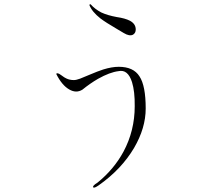

<svg xmlns="http://www.w3.org/2000/svg" viewBox="-20 -795 1040 904"><path d="M406.2 -775.4 400.4 -772.5Q412.1 -740.2 453.1 -708Q477.5 -689.5 531.2 -658.2L562.5 -639.6Q589.8 -623 606.4 -631.8Q619.1 -639.6 619.1 -656.2Q619.1 -682.6 591.8 -697.3Q569.3 -709 529.3 -714.8Q486.3 -722.7 457 -736.3Q426.8 -752 406.2 -775.4ZM247.1 -450.2 245.1 -446.3Q271.5 -393.6 305.7 -374Q338.9 -354.5 368.2 -373Q404.3 -402.3 441.4 -423.8Q497.1 -455.1 538.1 -460Q582 -469.7 601.6 -408.2Q615.2 -364.3 614.3 -294.9Q614.3 -179.7 561.5 -81.1Q516.6 2 439.5 64.5Q414.1 80.1 418.9 86.9Q422.9 92.8 445.3 77.1Q551.8 2 611.3 -98.6Q666 -192.4 666 -284.2Q666 -391.6 636.7 -435.5Q608.4 -480.5 539.1 -480.5Q506.8 -480.5 465.8 -467.8Q441.4 -460 397.5 -441.4Q369.1 -429.7 357.4 -424.8Q338.9 -418 328.1 -418Q307.6 -418 292 -425.8Q283.2 -429.7 270.5 -439.5Q262.7 -445.3 258.8 -447.3Q252.9 -450.2 247.1 -450.2Z"/></svg>

Font: Batang
Style: Regular
Weight: 400
Version: Version 2.21